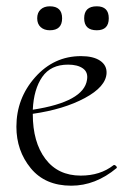

<svg xmlns="http://www.w3.org/2000/svg" viewBox="-20 -577 401 609"><path d="M138 -481Q120 -481 109 -491Q98 -501 98 -519Q98 -537 109 -547Q120 -557 138 -557Q177 -557 177 -519Q177 -481 138 -481ZM287 -481Q247 -481 247 -519Q247 -557 287 -557Q325 -557 325 -519Q325 -481 287 -481ZM340 -53Q343 -55 347.5 -51Q352 -47 350 -44Q283 12 206 12Q123 12 77.5 -43.5Q32 -99 32 -175Q32 -265 91.5 -332Q151 -399 237 -399Q276 -399 297.5 -384.5Q319 -370 318 -345Q316 -302 249 -266Q182 -230 84 -216V-215Q84 -126 124 -73Q164 -20 236 -20Q298 -20 340 -53ZM196 -372Q141 -372 114 -333Q87 -294 84 -229Q246 -254 256 -324Q260 -348 243 -360Q226 -372 196 -372Z"/></svg>

Font: Cormorant Upright Light
Style: Regular
Weight: 300
Designer: Christian Thalmann (Catharsis Fonts)
Foundry: Catharsis Fonts
Version: Version 3.302;PS 003.302;hotconv 1.0.88;makeotf.lib2.5.64775